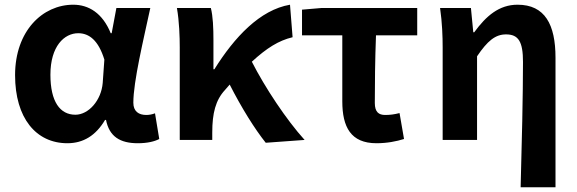

<svg xmlns="http://www.w3.org/2000/svg" viewBox="-20 -594 2451 815"><path d="M266 14C334 14 387 -19 426 -85H430C444 -14 490 14 565 14C607 14 637 6 656 -4L638 -113C625 -108 612 -106 601 -106C569 -106 546 -121 546 -158C546 -248 589 -425 618 -560H474L454 -453H450C415 -539 356 -574 291 -574C161 -574 44 -463 44 -275C44 -93 133 14 266 14ZM300 -107C235 -107 194 -162 194 -277C194 -398 253 -453 312 -453C359 -453 398 -422 423 -341L416 -242C410 -168 356 -107 300 -107Z M1273 0C1196 -85 1105 -222 1049 -332C1112 -390 1163 -422 1222 -436L1211 -574C1083 -552 975 -436 890 -300H886V-423C886 -475 884 -525 875 -560H731C741 -503 743 -437 743 -393V0H881V-32C881 -113 895 -169 935 -212L955 -235C1006 -135 1061 -47 1108 12Z M1578 14C1623 14 1663 6 1695 -4L1676 -114C1652 -108 1635 -106 1615 -106C1588 -106 1571 -118 1571 -157C1571 -236 1572 -339 1576 -444H1751V-560H1344L1262 -553V-444H1433V-164C1433 -55 1469 14 1578 14Z M2190 201H2338V-349C2338 -490 2293 -574 2177 -574C2099 -574 2044 -527 1993 -457H1989L1979 -560H1848C1857 -499 1859 -437 1859 -393V0H2005V-355C2049 -420 2082 -448 2128 -448C2181 -448 2200 -417 2200 -331C2200 -193 2195 24 2190 201Z"/></svg>

Font: Noto Sans CJK KR Bold
Style: Regular
Weight: 700
Designer: Ryoko NISHIZUKA (kana & ideographs); Paul D. Hunt (Latin, Greek & Cyrillic); Wenlong ZHANG (bopomofo); Sandoll Communica
Foundry: Adobe Systems Incorporated
Version: Version 1.004;PS 1.004;hotconv 1.0.82;makeotf.lib2.5.63406